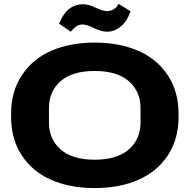

<svg xmlns="http://www.w3.org/2000/svg" viewBox="-20 -958 976 988"><path d="M528.8 -794.9Q500.5 -795.4 463.9 -813.5Q427.2 -831.5 405.8 -832Q386.7 -832 373.3 -822.8Q359.9 -813.5 344.2 -794.9L284.2 -835.9Q323.2 -936 407.2 -936Q435.5 -936 471.7 -918.7Q507.8 -901.4 530.8 -900.9Q547.9 -900.9 561.3 -908.4Q574.7 -916 579.1 -921.6Q583.5 -927.2 590.8 -938L651.9 -899.9Q632.8 -846.2 599.6 -820.1Q566.4 -793.9 528.8 -794.9ZM466.8 9.8Q340.3 9.8 244.1 -32.2Q147.9 -74.2 92.5 -158Q37.1 -241.7 37.1 -356.9V-372.1Q37.1 -487.3 92.5 -571Q147.9 -654.8 244.1 -696.8Q340.3 -738.8 466.8 -738.8Q594.2 -738.8 690.9 -696.8Q787.6 -654.8 843.3 -571Q898.9 -487.3 898.9 -372.1V-356.9Q898.9 -241.7 843.3 -158Q787.6 -74.2 690.9 -32.2Q594.2 9.8 466.8 9.8ZM466.8 -136.2Q582.5 -136.2 642.8 -189Q703.1 -241.7 703.1 -327.1V-401.9Q703.1 -487.8 642.8 -540.3Q582.5 -592.8 466.8 -592.8Q351.6 -592.8 291.7 -540.3Q231.9 -487.8 231.9 -401.9V-327.1Q231.9 -241.7 292 -189Q352.1 -136.2 466.8 -136.2Z"/></svg>

Font: Hubot Sans Expanded
Style: Bold
Weight: 700
Width: 7
Designer: Deni Anggara
Foundry: GitHub
Version: Version 1.001;gftools[0.9.31]